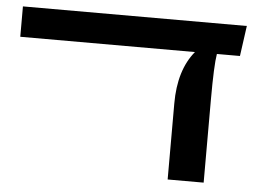

<svg xmlns="http://www.w3.org/2000/svg" viewBox="-45 -623 922 680"><g transform="rotate(5 416.5 -283.0)"><path d="M806 -566 791 -458H709Q702 -417 702 -296V0H574V-270Q574 -389 631 -458H10V-566Z"/></g></svg>

Font: FiraGO Medium
Style: Regular
Weight: 500
Designer: bBox Type
Foundry: bBox Type GmbH
Version: Version 1.001;PS 001.001;hotconv 1.0.88;makeotf.lib2.5.64775